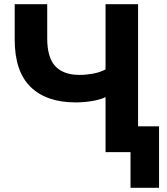

<svg xmlns="http://www.w3.org/2000/svg" viewBox="-20 -725 797 915"><path d="M602 170V0H483V-262Q458 -250 419 -243.5Q380 -237 341 -237Q201 -237 125.5 -311Q50 -385 50 -537V-705H205V-543Q205 -450 244 -409Q283 -368 359 -368Q390 -368 423 -374Q456 -380 483 -394V-705H638V-123H738V170Z"/></svg>

Font: Nunito Sans ExtraBold
Style: Regular
Weight: 800
Designer: Vernon Adams
Foundry: Vernon Adams
Version: Version 3.101; ttfautohint (v1.8.4.7-5d5b);gftools[0.9.27]